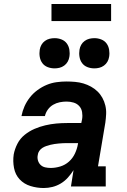

<svg xmlns="http://www.w3.org/2000/svg" viewBox="-20 -938 640 966"><path d="M200 8Q166 8 133.5 -2Q101 -12 79 -35.5Q57 -59 50.5 -93Q44 -127 49 -161Q54 -188 67.5 -214.5Q81 -241 104 -259.5Q127 -278 153.5 -289.5Q180 -301 208 -307.5Q236 -314 263 -316.5Q290 -319 318 -319H389L393 -338Q396 -356 393 -374Q390 -392 378.5 -404.5Q367 -417 350 -422Q333 -427 315 -427Q298 -427 280.5 -423.5Q263 -420 247.5 -411Q232 -402 221 -387Q210 -372 206 -354H88Q93 -380 103.5 -403.5Q114 -427 130.5 -448Q147 -469 169 -485Q191 -501 215 -511Q239 -521 264.5 -524.5Q290 -528 314 -528Q336 -528 358 -526Q380 -524 400 -518Q420 -512 438 -502Q456 -492 470.5 -478Q485 -464 495 -446Q505 -428 510 -407Q515 -386 514 -364.5Q513 -343 510 -321L473 -101H512V0H337L350 -82Q338 -63 322 -45Q306 -27 286 -15Q266 -3 244 2.5Q222 8 200 8ZM235 -93Q259 -93 283.5 -100.5Q308 -108 327 -125Q346 -142 357 -165.5Q368 -189 372 -213L373 -218H318Q307 -218 296.5 -217.5Q286 -217 275.5 -216Q265 -215 254.5 -213.5Q244 -212 234 -209.5Q224 -207 213.5 -203.5Q203 -200 193.5 -194Q184 -188 177.5 -178.5Q171 -169 170 -158Q167 -144 171 -130.5Q175 -117 184.5 -108Q194 -99 207.5 -96Q221 -93 235 -93ZM455 -594Q436 -594 419.5 -600.5Q403 -607 393 -620.5Q383 -634 380 -652Q377 -670 380 -688Q382 -701 388.5 -712.5Q395 -724 406 -732Q417 -740 429.5 -743Q442 -746 455 -746Q473 -746 489.5 -739.5Q506 -733 516 -719.5Q526 -706 529 -688Q532 -670 529 -652Q527 -639 520.5 -627.5Q514 -616 503 -608Q492 -600 479.5 -597Q467 -594 455 -594ZM255 -594Q236 -594 219.5 -600.5Q203 -607 193 -620.5Q183 -634 180 -652Q177 -670 180 -688Q182 -701 188.5 -712.5Q195 -724 206 -732Q217 -740 229.5 -743Q242 -746 255 -746Q273 -746 289.5 -739.5Q306 -733 316 -719.5Q326 -706 329 -688Q332 -670 329 -652Q327 -639 320.5 -627.5Q314 -616 303 -608Q292 -600 279.5 -597Q267 -594 255 -594ZM239 -832V-918H539V-832Z"/></svg>

Font: Iosevka Etoile Oblique
Style: Bold
Weight: 700
Italic angle: -9°
Designer: Belleve Invis
Foundry: Belleve Invis
Version: Version 15.5.2; ttfautohint (v1.8.4)